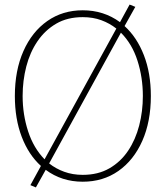

<svg xmlns="http://www.w3.org/2000/svg" viewBox="-20 -784 724 840"><path d="M137 36 113 26 159 -58Q105 -107 75 -185.5Q45 -264 45 -364Q45 -476 82.5 -560.5Q120 -645 187 -692Q254 -739 342 -739Q434 -739 505 -687L547 -764L572 -754L525 -670Q579 -621 609.5 -542.5Q640 -464 640 -364Q640 -252 602.5 -167.5Q565 -83 498 -36Q431 11 342 11Q250 11 180 -41ZM79 -364Q79 -283 103 -209.5Q127 -136 175 -87L489 -659Q460 -682 423.5 -695.5Q387 -709 342 -709Q275 -709 226 -680.5Q177 -652 144 -603.5Q111 -555 95 -493Q79 -431 79 -364ZM342 -19Q409 -19 458.5 -47.5Q508 -76 540.5 -124.5Q573 -173 589 -235Q605 -297 605 -364Q605 -445 581.5 -518.5Q558 -592 509 -641L195 -69Q224 -46 261 -32.5Q298 -19 342 -19Z"/></svg>

Font: Murecho ExtraLight
Style: Regular
Weight: 200
Designer: Neil Summerour
Foundry: Positype
Version: Version 1.010; ttfautohint (v1.8.3)